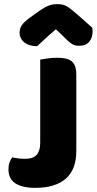

<svg xmlns="http://www.w3.org/2000/svg" viewBox="-20 -895 469 931"><path d="M175 -606Q186 -608 210 -611.5Q234 -615 256 -615Q279 -615 296.5 -611.5Q314 -608 326 -599Q338 -590 344 -574Q350 -558 350 -532V-162Q350 -73 299 -28.5Q248 16 149 16Q97 16 65 0Q42 -11 31.5 -30Q21 -49 21 -73Q21 -93 26.5 -108Q32 -123 40 -132Q59 -128 72.5 -126.5Q86 -125 102 -125Q141 -125 158 -144.5Q175 -164 175 -202ZM251 -753Q217 -724 198 -706Q179 -688 160 -671Q121 -671 98 -689.5Q75 -708 75 -737Q75 -757 86 -773Q97 -789 123 -808L172 -843Q196 -860 215.5 -867.5Q235 -875 255 -875Q268 -875 278.5 -873.5Q289 -872 300 -866.5Q311 -861 324 -850.5Q337 -840 357 -823L427 -761Q428 -756 428.5 -752Q429 -748 429 -743Q429 -712 412.5 -692.5Q396 -673 365 -673Q355 -673 347 -674.5Q339 -676 330.5 -681Q322 -686 311 -695.5Q300 -705 285 -721Z"/></svg>

Font: Baloo Thambi
Style: Regular
Weight: 400
Designer: Aadarsh Rajan and Ek Type
Foundry: Ek Type
Version: Version 1.443;PS 1.000;hotconv 16.6.51;makeotf.lib2.5.65220;